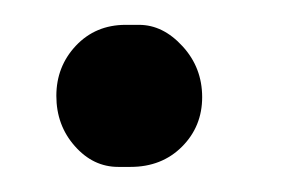

<svg xmlns="http://www.w3.org/2000/svg" viewBox="-20 -114 235 153"><path d="M80.1 -94.2H90.8Q109.9 -94.2 125.5 -77.1Q141.1 -60.1 141.1 -36.6Q141.1 -13.2 125 2.9Q108.9 19 84 19H74.2Q54.2 19 39.6 2.4Q24.9 -14.2 24.9 -37.6Q24.9 -61 40.5 -77.6Q56.2 -94.2 80.1 -94.2Z"/></svg>

Font: Allan
Style: Regular
Weight: 400
Designer: Anton Koovit
Foundry: Anton Koovit
Version: Version 1.002